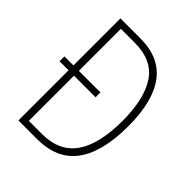

<svg xmlns="http://www.w3.org/2000/svg" viewBox="-200 -832 950 950"><g transform="rotate(45 275.0 -357.0)"><path d="M228 -714Q363 -714 428.5 -625.5Q494 -537 494 -364Q494 -184 426.5 -92Q359 0 219 0H89V-351H26V-385H89V-714ZM223 -679H127V-385H278V-351H127V-35H218Q340 -35 397.5 -117.5Q455 -200 455 -362Q455 -516 401 -597.5Q347 -679 223 -679Z"/></g></svg>

Font: Noto Sans Khmer UI Condensed ExtraLight
Style: Regular
Weight: 200
Width: 3
Designer: Danh Hong and the Monotype Design Team
Foundry: Monotype Imaging Inc.
Version: Version 2.002; ttfautohint (v1.8.4.7-5d5b)